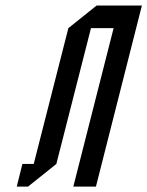

<svg xmlns="http://www.w3.org/2000/svg" viewBox="-20 -687 542 707"><path d="M333.3 0H250L398.3 -583.3H315L187.5 -83.3L83.3 0H41.7L62.5 -83.3H104.2L231.7 -583.3L335.8 -666.7H502.5Z"/></svg>

Font: Yulong
Style: Italic
Weight: 400
Italic angle: -14.25°
Designer: GGBotNet
Foundry: f0n7.com
Version: 1.00